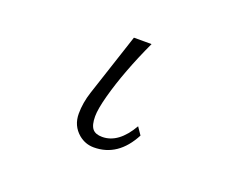

<svg xmlns="http://www.w3.org/2000/svg" viewBox="-91 -720 1182 920"><g transform="rotate(20 500.0 -260.0)"><path d="M452.1 -540H542Q463.4 -370.1 425.3 -230.5Q406.2 -159.7 406.2 -122.6Q406.2 -78.1 421.9 -59.1Q437 -41 471.2 -41Q554.7 -41 616.2 -147.9L642.1 -109.9Q574.2 20 450.7 20Q407.2 20 373 -8.3Q328.1 -46.4 328.1 -107.9Q328.1 -163.1 347.2 -221.2Z"/></g></svg>

Font: BIZ UDPMincho
Style: Regular
Weight: 400
Designer: TypeBank Co., Ltd.
Foundry: Morisawa Inc.
Version: Version 1.06